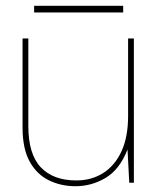

<svg xmlns="http://www.w3.org/2000/svg" viewBox="-20 -632 553 664"><path d="M241 12Q191 12 149 -8.5Q107 -29 82.5 -73.5Q58 -118 58 -191V-499H78V-196Q78 -99 121 -53.5Q164 -8 244 -8Q297 -8 337.5 -34Q378 -60 400.5 -109.5Q423 -159 423 -231V-499H443V0H427L421 -115Q394 -46 345.5 -17Q297 12 241 12ZM98 -589V-612H406V-589Z"/></svg>

Font: DM Sans 20pt Thin
Style: Regular
Weight: 250
Version: Version 4.004;gftools[0.9.30]